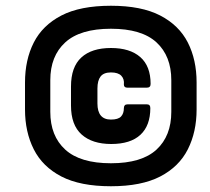

<svg xmlns="http://www.w3.org/2000/svg" viewBox="-20 -636 732 668"><path d="M366 12Q259 12 193.5 -22Q128 -56 97.5 -116.5Q67 -177 67 -255V-349Q67 -428 97.5 -488Q128 -548 193.5 -582Q259 -616 366 -616Q472 -616 537.5 -582Q603 -548 633.5 -488Q664 -428 664 -349V-255Q664 -177 633.5 -116.5Q603 -56 537.5 -22Q472 12 366 12ZM366 -68Q473 -68 524.5 -115.5Q576 -163 576 -247V-357Q576 -441 524.5 -488.5Q473 -536 366 -536Q259 -536 207 -488.5Q155 -441 155 -357V-247Q155 -163 207 -115.5Q259 -68 366 -68ZM367 -135Q301 -135 264 -168Q227 -201 227 -269V-335Q227 -403 263 -436Q299 -469 366 -469Q432 -469 468 -437.5Q504 -406 504 -344Q504 -331 491 -331H423Q411 -331 411 -342Q413 -361 402 -372.5Q391 -384 366 -384Q341 -384 330 -370Q319 -356 319 -328V-276Q319 -220 366 -220Q391 -220 401 -230.5Q411 -241 411 -260Q411 -266 414 -269.5Q417 -273 424 -273H491Q503 -273 503 -260Q503 -199 468.5 -167Q434 -135 367 -135Z"/></svg>

Font: Sofia Sans Black
Style: Italic
Weight: 900
Italic angle: -9°
Version: Version 4.100-B